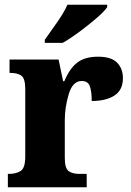

<svg xmlns="http://www.w3.org/2000/svg" viewBox="-20 -786 550 806"><path d="M13 0H344V-56H312Q285 -56 268.5 -67.5Q252 -79 252 -123V-282Q252 -335 268.5 -390.5Q285 -446 323 -446Q349 -446 357 -424.5Q365 -403 365 -362Q425 -362 460.5 -385Q496 -408 496 -458Q496 -498 471.5 -523Q447 -548 392 -548Q336 -548 304 -523Q272 -498 250 -445H245L226 -536H20V-480H23Q54 -480 70 -468Q86 -456 86 -412V-128Q86 -81 67 -68.5Q48 -56 17 -56H13ZM168 -606H243Q275 -624 314 -653Q353 -682 385.5 -710Q418 -738 430 -756V-766H263Q248 -732 218.5 -690.5Q189 -649 168 -619Z"/></svg>

Font: Noto Serif SemiCondensed Extra
Style: Regular
Weight: 800
Width: 4
Designer: Monotype Design Team
Foundry: Monotype Imaging Inc.
Version: Version 1.002